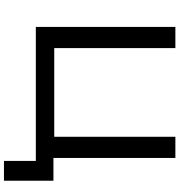

<svg xmlns="http://www.w3.org/2000/svg" viewBox="12 -757 906 970"><g transform="rotate(90 465.0 -272.0)"><path d="M793 161V0H116V-705H223V-93H671V-705H778V-89H893V161Z"/></g></svg>

Font: Nunito Sans 7pt SemiExpanded Medium
Style: Regular
Weight: 500
Width: 6
Designer: Vernon Adams
Foundry: Vernon Adams
Version: Version 3.101;gftools[0.9.27]